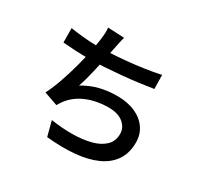

<svg xmlns="http://www.w3.org/2000/svg" viewBox="-173 -1019 1345 1290"><g transform="rotate(30 500.0 -374.5)"><path d="M444 -793Q437 -769 432 -744Q427 -719 422 -696Q417 -672 410.5 -640Q404 -608 396 -571.5Q388 -535 379.5 -497.5Q371 -460 361.5 -426Q352 -392 342 -364Q405 -401 467.5 -416.5Q530 -432 600 -432Q681 -432 740 -406Q799 -380 832 -333Q865 -286 865 -223Q865 -141 826.5 -84Q788 -27 717 5Q646 37 548 46Q450 55 330 43L300 -72Q383 -59 462.5 -59.5Q542 -60 605.5 -76Q669 -92 706.5 -127.5Q744 -163 744 -220Q744 -268 704 -302Q664 -336 587 -336Q500 -336 425.5 -306Q351 -276 305 -218Q297 -207 290 -197Q283 -187 276 -174L170 -211Q198 -266 222 -335Q246 -404 265 -474Q284 -544 296 -604.5Q308 -665 313 -703Q317 -733 318 -754Q319 -775 317 -799ZM106 -673Q152 -666 207 -660.5Q262 -655 308 -655Q356 -655 414 -658Q472 -661 536 -667Q600 -673 665 -682.5Q730 -692 790 -705L792 -597Q743 -589 682 -581Q621 -573 555 -567Q489 -561 426 -557Q363 -553 309 -553Q254 -553 202.5 -555.5Q151 -558 107 -562Z"/></g></svg>

Font: Noto Sans TC SemiBold
Style: Regular
Weight: 600
Designer: Ryoko NISHIZUKA  (kana, bopomofo & ideographs); Paul D. Hunt (Latin, Greek & Cyrillic); Sandoll Communications , Soo-you
Foundry: Adobe
Version: Version 2.004-H2;hotconv 1.0.118;makeotfexe 2.5.65603